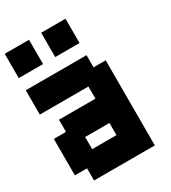

<svg xmlns="http://www.w3.org/2000/svg" viewBox="-218 -1029 1018 1140"><g transform="rotate(-30 291.5 -458.5)"><path d="M0 -83.3V-333.3H83.3V-416.7H333.3V-500H0V-666.7H416.7V-583.3H500V0H83.3V-83.3ZM0 -750V-916.7H166.7V-750ZM166.7 -166.7H333.3V-250H166.7ZM250 -916.7H416.7V-750H250Z"/></g></svg>

Font: Galmuri11 Bold
Style: Regular
Weight: 700
Designer: Lee Minseo (quiple)
Version: Version 2.397;hotconv 1.1.1;makeotfexe 2.6.0 DEVELOPMENT